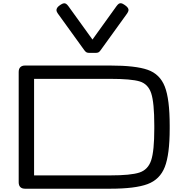

<svg xmlns="http://www.w3.org/2000/svg" viewBox="-20 -1149 1116 1169"><path d="M132.8 -750H650.4Q805.2 -750 879.4 -723.9Q953.6 -697.8 983.4 -621.8Q1013.2 -545.9 1013.2 -384.8V-365.2Q1013.2 -208.5 983.4 -132.3Q953.6 -56.2 878.4 -28.1Q803.2 0 650.4 0H132.8Q113.8 0 103.8 -10Q93.8 -20 93.8 -39.1V-710.9Q93.8 -730 103.8 -740Q113.8 -750 132.8 -750ZM919.4 -365.2V-384.8Q919.4 -524.4 900.6 -581.1Q881.8 -637.7 830.3 -653.3Q778.8 -668.9 650.4 -668.9H187.5V-81.1H650.4Q775.9 -81.1 828.6 -98.4Q881.3 -115.7 900.4 -172.9Q919.4 -230 919.4 -365.2ZM348.1 -1119.6Q359.4 -1127.4 367.9 -1128.7Q376.5 -1129.9 382.8 -1125.5Q389.2 -1121.1 396.5 -1111.3L543 -908.2L689.5 -1111.8Q696.8 -1121.6 703.1 -1126Q709.5 -1130.4 717.8 -1129.2Q726.1 -1127.9 737.8 -1119.6L742.7 -1116.2Q754.4 -1107.9 759 -1100.1Q763.7 -1092.3 762.2 -1084.5Q760.7 -1076.7 753.9 -1066.9L592.3 -842.8Q585 -832.5 578.6 -829.8Q572.3 -827.1 562.5 -827.1H523.4Q514.2 -827.1 507.8 -829.8Q501.5 -832.5 493.7 -842.8L332 -1066.9Q325.2 -1076.2 324 -1084.2Q322.8 -1092.3 327.4 -1100.3Q332 -1108.4 343.3 -1116.2Z"/></svg>

Font: Gyrochrome
Style: Regular
Weight: 400
Designer: David Moles
Foundry: David Moles
Version: Version 1.005;Glyphs 3.2.3 (3260)